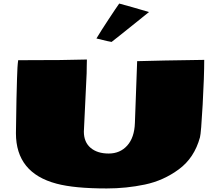

<svg xmlns="http://www.w3.org/2000/svg" viewBox="-20 -1040 1229 1082"><path d="M819.8 -972.2Q610.4 -803.7 608.9 -803.7Q602.1 -803.7 523.4 -823.2Q548.8 -865.7 593.3 -933.1Q637.7 -1000.5 651.9 -1020Q710.9 -1004.4 819.8 -972.2ZM581.5 22Q399.4 22 298.8 -4.9Q69.8 -65.4 69.8 -289.1L72.8 -480.5Q74.2 -524.4 75.9 -596.7Q77.6 -668.9 82.5 -700.7L318.8 -701.7L469.7 -704.6Q468.8 -690.9 468.8 -665Q468.8 -639.2 468.3 -627.4L452.6 -298.3Q452.6 -239.3 490.5 -207Q528.3 -174.8 592.5 -174.8Q656.7 -174.8 697 -219.7Q737.3 -264.6 740.2 -346.7L752.9 -695.3Q880.4 -699.2 1130.9 -702.6Q1130.9 -609.9 1122.1 -450Q1113.3 -290 1106.9 -266.1Q1075.2 -150.4 988.3 -86.2Q901.4 -22 796.4 0Q691.4 22 581.5 22Z"/></svg>

Font: Seymour One
Style: Book
Weight: 400
Designer: vernon adams
Foundry: vernon adams
Version: Version 1.000; ttfautohint (v0.93) -l 8 -r 50 -G 200 -x 0 -w